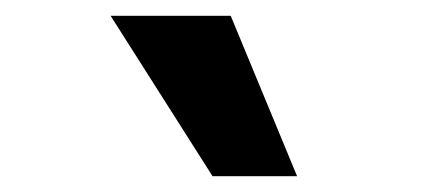

<svg xmlns="http://www.w3.org/2000/svg" viewBox="-20 -785 540 243"><path d="M249 -562 120 -765H272L356 -562Z"/></svg>

Font: Nunito Sans 9pt ExtraBold
Style: Italic
Weight: 800
Italic angle: -9°
Version: Version 3.101;gftools[0.9.27]